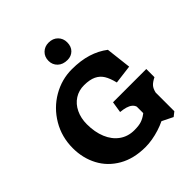

<svg xmlns="http://www.w3.org/2000/svg" viewBox="-266 -1191 1379 1379"><g transform="rotate(-45 423.0 -502.0)"><path d="M40 -354Q40 -467.5 95 -560.8Q150 -654 241.2 -707Q332.5 -760 436 -760Q525 -760 594.5 -738.5Q664 -717 718 -675.5L740.5 -482L597.5 -464Q584 -519 564.2 -551Q544.5 -583 509.5 -599.8Q474.5 -616.5 418.5 -617Q364.5 -617.5 322.2 -590.5Q280 -563.5 256.5 -514.5Q233 -465.5 233 -404Q233 -324.5 258.5 -263Q284 -201.5 332 -167Q380 -132.5 444.5 -132.5Q491 -132.5 517.8 -141.8Q544.5 -151 568 -168.5Q572.5 -172 576 -174.5V-240Q570.5 -257.5 555.8 -269.2Q541 -281 518.2 -287.8Q495.5 -294.5 464 -297.5L477.5 -383H815.5V-300Q782.5 -283.5 766.8 -266.2Q751 -249 743.5 -216V-26L710.5 0L627.5 -41Q595.5 -25.5 559 -14Q522.5 -2.5 485.5 3.8Q448.5 10 416 10Q297 10 212.2 -38.8Q127.5 -87.5 83.8 -170.2Q40 -253 40 -354ZM549.5 -920.5Q549.5 -960.1 523 -986.8Q496.5 -1013.5 452.9 -1013.5Q413.5 -1013.5 386.8 -987.8Q360 -962 360 -920.5Q360 -881.4 387.5 -854.9Q415 -828.5 462 -828.5Q499.5 -828.5 524.5 -852.9Q549.5 -877.3 549.5 -920.5Z"/></g></svg>

Font: TMT Limkin
Style: Regular
Weight: 400
Designer: Gabriel Drozdov
Version: Version 1.000;Glyphs 3.1.2 (3151)